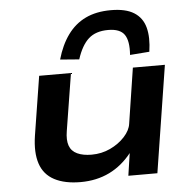

<svg xmlns="http://www.w3.org/2000/svg" viewBox="-54 -832 897 896"><g transform="rotate(-5 394.0 -383.5)"><path d="M288 10Q214 10 165.5 -15.5Q117 -41 99.5 -93.5Q82 -146 94 -224L138 -501H287L244 -233Q237 -191 246.5 -164.5Q256 -138 283 -125.5Q310 -113 350 -113Q397 -113 437.5 -132Q478 -151 505.5 -181Q533 -211 537 -242L577 -501H727L648 0H512L528 -108H530Q484 -49 423.5 -19.5Q363 10 288 10ZM331 -561 242 -568Q261 -635 295 -682Q329 -729 379 -753Q429 -777 498 -777Q567 -777 606 -752.5Q645 -728 657.5 -681.5Q670 -635 660 -568L569 -561Q574 -626 553.5 -656Q533 -686 477 -686Q419 -686 385.5 -656Q352 -626 331 -561Z"/></g></svg>

Font: Nunito Sans 7pt Expanded
Style: Bold Italic
Weight: 700
Width: 7
Italic angle: -9°
Designer: Vernon Adams
Foundry: Vernon Adams
Version: Version 3.101;gftools[0.9.27]